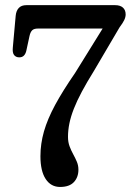

<svg xmlns="http://www.w3.org/2000/svg" viewBox="-20 -720 508 746"><path d="M382.8 -615.6 400.9 -609.1H127.6Q111.8 -609.1 104.9 -602.1Q97.9 -595.1 94.6 -579.8L82.5 -523.9Q79.8 -511.1 72.9 -504Q65.9 -496.9 54.1 -497.2Q41.4 -497.5 34.6 -506.4Q27.8 -515.4 29.8 -535.1L40.9 -658.4Q42.7 -678 52.9 -689Q63.1 -700 82.8 -700H426.9Q447.1 -700 457.7 -690.4Q468.2 -680.8 468.2 -663.9Q468.2 -653.5 462.7 -642Q457.2 -630.5 444.5 -613.7L345 -444.5Q317.2 -399.9 298 -363.8Q278.7 -327.7 266.9 -297.4Q255 -267 249.6 -240.4Q244.2 -213.7 244.2 -188.2Q244.2 -168 250.3 -151.6Q256.4 -135.1 264.5 -120.6Q272.5 -106 278.6 -91.6Q284.7 -77.1 284.7 -60.7Q284.7 -31.5 267.2 -12.6Q249.6 6.4 213.5 6.4Q177.7 6.4 157.4 -24.6Q137.1 -55.5 137.1 -113.1Q137.1 -161.2 150.8 -209.4Q164.6 -257.5 194.3 -312.5Q224 -367.4 271.5 -436.1Z"/></svg>

Font: Fraunces 144pt S100 Black
Style: Regular
Weight: 900
Version: Version 1.000